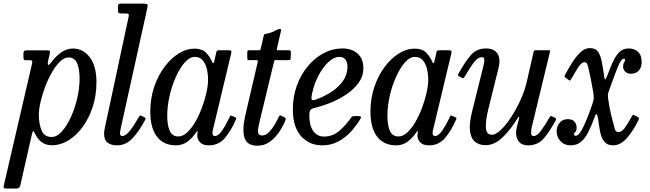

<svg xmlns="http://www.w3.org/2000/svg" viewBox="-69 -800 3623 1070"><path d="M84.5 -519.5H187.5Q206 -519.5 208.5 -516Q211 -512.5 207.5 -496.5L200 -465Q195 -444 199 -439.2Q203 -434.5 217.5 -454Q242 -487 272.5 -508.2Q303 -529.5 337.5 -529.5Q394.5 -529.5 431.5 -480.5Q468.5 -431.5 468.5 -342Q468.5 -268 447.5 -204Q426.5 -140 391.2 -92Q356 -44 311.8 -17.2Q267.5 9.5 221 9.5Q188.5 9.5 166.5 -5.5Q144.5 -20.5 131 -46.5Q119.5 -69 116.2 -69.8Q113 -70.5 107 -44L45.5 227.5Q43 239 39 244.8Q35 250.5 20 250.5H-32.5Q-46 250.5 -47.8 246.5Q-49.5 242.5 -47.5 232.5L108 -438.5Q111 -452 110.8 -458.2Q110.5 -464.5 95.5 -464.5H75Q65.5 -464.5 63.5 -468.8Q61.5 -473 61.5 -484.5V-499Q61.5 -513.5 66.2 -516.5Q71 -519.5 84.5 -519.5ZM147.5 -159.5Q147.5 -109.5 162.8 -73Q178 -36.5 219.5 -36.5Q247.5 -36.5 275 -66.5Q302.5 -96.5 325 -145.2Q347.5 -194 361 -251Q374.5 -308 374.5 -362Q374.5 -415.5 360.5 -447.8Q346.5 -480 313 -480Q289.5 -480 265.8 -457.2Q242 -434.5 220.8 -397.5Q199.5 -360.5 183 -317.2Q166.5 -274 157 -232.2Q147.5 -190.5 147.5 -159.5Z M751 -751 605 -90Q603.5 -84.5 601.5 -72.8Q599.5 -61 599.5 -57.5Q599.5 -42 613 -42Q632 -42 655.8 -72.5Q679.5 -103 703 -145Q707.5 -152.5 710 -155Q712.5 -157.5 721.5 -153.5L733 -148Q740.5 -144 742 -141.5Q743.5 -139 740 -132Q707 -69 669.8 -29.5Q632.5 10 582.5 10Q551 10 531 -4.8Q511 -19.5 511 -55.5Q511 -70 515.5 -88.5L648 -707.5Q650.5 -719.5 646.8 -722.2Q643 -725 629 -725H605.5Q594.5 -725 591.5 -728.2Q588.5 -731.5 588.5 -741.5V-762.5Q588.5 -774 592 -777Q595.5 -780 606.5 -780H725Q748.5 -780 752 -775.2Q755.5 -770.5 751 -751Z M1245.5 -133.5Q1220 -73.5 1185 -31.8Q1150 10 1095 10Q1061.5 10 1045.8 -7Q1030 -24 1030.5 -45.5Q1030.5 -52.5 1031 -56.5Q1031.5 -60.5 1032.5 -65Q1033 -70 1031 -70Q1029 -70 1026 -65Q1005 -33 976.8 -11.5Q948.5 10 912 10Q842.5 10 805.5 -38.8Q768.5 -87.5 768.5 -177.5Q768.5 -251.5 790.2 -315.5Q812 -379.5 848 -427.5Q884 -475.5 927.2 -502.2Q970.5 -529 1014 -529Q1057.5 -529 1078.8 -506.8Q1100 -484.5 1109.5 -463Q1115.5 -448.5 1119 -447.8Q1122.5 -447 1126 -461.5L1136 -507Q1137.5 -514 1140.5 -517Q1143.5 -520 1151.5 -520H1202Q1217 -520 1219.5 -516.5Q1222 -513 1219 -501L1117.5 -76.5Q1115 -67.5 1115 -57.5Q1115 -42 1129.5 -42Q1148 -42 1169.2 -73.2Q1190.5 -104.5 1210.5 -147Q1213.5 -153.5 1214.8 -155.5Q1216 -157.5 1223 -154.5L1240 -147.5Q1246.5 -144.5 1247.5 -142Q1248.5 -139.5 1245.5 -133.5ZM1090.5 -355Q1090.5 -388.5 1083.2 -417.5Q1076 -446.5 1059.8 -464.8Q1043.5 -483 1016 -483Q988 -483 961 -452.5Q934 -422 911.8 -373Q889.5 -324 876.2 -266.5Q863 -209 863 -155Q863 -101.5 877 -70.5Q891 -39.5 924.5 -39.5Q949.5 -39.5 973.8 -61.8Q998 -84 1019 -120.2Q1040 -156.5 1056 -199Q1072 -241.5 1081.2 -282.8Q1090.5 -324 1090.5 -355Z M1320.5 -520H1372.5Q1381 -520 1382 -522.5Q1383 -525 1384.5 -531.5L1400 -598Q1402 -608 1404.8 -609.2Q1407.5 -610.5 1418 -612.5Q1433 -615 1447 -620.8Q1461 -626.5 1470 -631.5Q1477 -635.5 1480.2 -636.8Q1483.5 -638 1490 -638Q1496 -638 1497.2 -636.2Q1498.5 -634.5 1497 -628.5L1474.5 -530Q1473 -523.5 1473.2 -521.8Q1473.5 -520 1481.5 -520H1539Q1548.5 -520 1550.2 -517.5Q1552 -515 1552 -503.5L1551 -479Q1551 -468.5 1548.5 -466.8Q1546 -465 1536.5 -465H1468Q1461.5 -465 1460.5 -463.2Q1459.5 -461.5 1458 -455.5L1374 -107Q1368 -82 1369.2 -63.5Q1370.5 -45 1392.5 -45Q1411 -45 1428.5 -62.2Q1446 -79.5 1459.8 -102.2Q1473.5 -125 1481 -141.5Q1484 -148.5 1487.5 -154Q1491 -159.5 1499 -155L1516.5 -146Q1522.5 -142.5 1523.2 -140Q1524 -137.5 1520.5 -127.5Q1509.5 -99 1488.2 -66.5Q1467 -34 1436.2 -11Q1405.5 12 1365.5 12Q1307 12 1293.2 -33.2Q1279.5 -78.5 1299 -161L1367 -453.5Q1368.5 -461 1366.8 -463Q1365 -465 1356 -465H1318.5Q1311.5 -465 1310.2 -468.5Q1309 -472 1309 -479V-505Q1309 -513.5 1310.8 -516.8Q1312.5 -520 1320.5 -520Z M1563 -190Q1563 -262 1585.8 -324Q1608.5 -386 1647.5 -432.2Q1686.5 -478.5 1735.8 -504.2Q1785 -530 1838.5 -530Q1891 -530 1923.5 -501.8Q1956 -473.5 1956 -419.5Q1956 -375.5 1930.2 -339.5Q1904.5 -303.5 1863.5 -275.5Q1822.5 -247.5 1775 -228.2Q1727.5 -209 1683.5 -198.5Q1667 -195 1661 -187Q1655 -179 1655 -155Q1655 -99.5 1677 -69.2Q1699 -39 1737 -39Q1786 -39 1823.2 -71.8Q1860.5 -104.5 1887.5 -144Q1891.5 -150 1895.8 -151.5Q1900 -153 1911 -153H1925.5Q1939.5 -153 1942.2 -150.2Q1945 -147.5 1938.5 -136Q1916.5 -99 1885.8 -65.5Q1855 -32 1815.2 -11Q1775.5 10 1727.5 10Q1654.5 10 1608.8 -41.2Q1563 -92.5 1563 -190ZM1687.5 -244Q1733 -259.5 1774.2 -285.5Q1815.5 -311.5 1841.2 -347Q1867 -382.5 1867.5 -427Q1867.5 -453 1856 -468Q1844.5 -483 1821.5 -483Q1792 -483 1761.2 -454.2Q1730.5 -425.5 1706 -379Q1681.5 -332.5 1670 -278Q1665.5 -258 1667 -248Q1668.5 -238 1687.5 -244Z M2472.5 -133.5Q2447 -73.5 2412 -31.8Q2377 10 2322 10Q2288.5 10 2272.8 -7Q2257 -24 2257.5 -45.5Q2257.5 -52.5 2258 -56.5Q2258.5 -60.5 2259.5 -65Q2260 -70 2258 -70Q2256 -70 2253 -65Q2232 -33 2203.8 -11.5Q2175.5 10 2139 10Q2069.5 10 2032.5 -38.8Q1995.5 -87.5 1995.5 -177.5Q1995.5 -251.5 2017.2 -315.5Q2039 -379.5 2075 -427.5Q2111 -475.5 2154.2 -502.2Q2197.5 -529 2241 -529Q2284.5 -529 2305.8 -506.8Q2327 -484.5 2336.5 -463Q2342.5 -448.5 2346 -447.8Q2349.5 -447 2353 -461.5L2363 -507Q2364.5 -514 2367.5 -517Q2370.5 -520 2378.5 -520H2429Q2444 -520 2446.5 -516.5Q2449 -513 2446 -501L2344.5 -76.5Q2342 -67.5 2342 -57.5Q2342 -42 2356.5 -42Q2375 -42 2396.2 -73.2Q2417.5 -104.5 2437.5 -147Q2440.5 -153.5 2441.8 -155.5Q2443 -157.5 2450 -154.5L2467 -147.5Q2473.5 -144.5 2474.5 -142Q2475.5 -139.5 2472.5 -133.5ZM2317.5 -355Q2317.5 -388.5 2310.2 -417.5Q2303 -446.5 2286.8 -464.8Q2270.5 -483 2243 -483Q2215 -483 2188 -452.5Q2161 -422 2138.8 -373Q2116.5 -324 2103.2 -266.5Q2090 -209 2090 -155Q2090 -101.5 2104 -70.5Q2118 -39.5 2151.5 -39.5Q2176.5 -39.5 2200.8 -61.8Q2225 -84 2246 -120.2Q2267 -156.5 2283 -199Q2299 -241.5 2308.2 -282.8Q2317.5 -324 2317.5 -355Z M2486.5 -390Q2523 -456 2555 -493Q2587 -530 2639.5 -530Q2684.5 -530 2703.5 -500.8Q2722.5 -471.5 2708.5 -418L2652 -190Q2636.5 -127.5 2638.8 -88.2Q2641 -49 2673 -49Q2693.5 -49 2721.8 -75.8Q2750 -102.5 2778.8 -146.2Q2807.5 -190 2831.2 -241.8Q2855 -293.5 2866.5 -343.5L2905 -512.5Q2907 -520 2917 -520H2987.5Q2995 -520 2996.2 -518.8Q2997.5 -517.5 2996 -511.5L2894 -90Q2890.5 -74.5 2890.8 -58.2Q2891 -42 2905 -42Q2924.5 -42 2946 -71.5Q2967.5 -101 2991.5 -142.5Q2996.5 -150.5 2999.5 -152.5Q3002.5 -154.5 3009 -151L3022 -144.5Q3028.5 -141 3030 -138.5Q3031.5 -136 3027 -127.5Q2993.5 -66 2960.8 -28Q2928 10 2874.5 10Q2832.5 10 2816.5 -20Q2800.5 -50 2811.5 -93.5L2823 -137.5Q2826 -148.5 2823.5 -149.5Q2821 -150.5 2817.5 -144Q2779 -80.5 2733.2 -35.8Q2687.5 9 2637.5 9Q2603 9 2579.8 -8.8Q2556.5 -26.5 2550.5 -67.5Q2544.5 -108.5 2562 -179L2623 -424Q2625 -432 2628 -445.8Q2631 -459.5 2629.8 -470.5Q2628.5 -481.5 2616.5 -481.5Q2594 -481.5 2571.2 -451.5Q2548.5 -421.5 2523 -376.5Q2518.5 -369.5 2515 -366Q2511.5 -362.5 2504.5 -366L2492 -373Q2484.5 -377 2483.5 -379.8Q2482.5 -382.5 2486.5 -390Z M3033 -68.5Q3033 -94 3049.2 -115Q3065.5 -136 3094.5 -136Q3121.5 -136 3133 -121.5Q3144.5 -107 3144.5 -90Q3144.5 -70 3137.5 -65.2Q3130.5 -60.5 3130.5 -52Q3130.5 -43 3139 -43Q3157 -43 3179.5 -88Q3202 -133 3232 -219Q3238.5 -239 3239.8 -251.5Q3241 -264 3237 -287Q3230 -328.5 3221.8 -368.5Q3213.5 -408.5 3208 -429.5Q3206 -437.5 3202.2 -445.2Q3198.5 -453 3187 -453Q3171.5 -453 3153.8 -425.2Q3136 -397.5 3115.5 -362Q3110.5 -354 3108.5 -351.8Q3106.5 -349.5 3099 -355L3085 -365.5Q3077.5 -371 3077 -373.8Q3076.5 -376.5 3080.5 -384Q3101.5 -423.5 3123.5 -457Q3145.5 -490.5 3169 -511.2Q3192.5 -532 3218 -532Q3250 -532 3264.5 -510.5Q3279 -489 3285.5 -451Q3287 -440.5 3290.8 -420.8Q3294.5 -401 3296 -387.5Q3299.5 -359 3303.2 -357.8Q3307 -356.5 3315 -378Q3330 -418.5 3345.5 -453.2Q3361 -488 3382 -509Q3403 -530 3434.5 -530Q3465.5 -530 3486.2 -511.5Q3507 -493 3507 -454Q3507 -424.5 3491 -406.8Q3475 -389 3446.5 -389Q3427 -389 3415.2 -401Q3403.5 -413 3403.5 -428Q3403.5 -444.5 3408.8 -451Q3414 -457.5 3414 -465.5Q3414 -473 3408.5 -473Q3392 -473 3372.8 -424.2Q3353.5 -375.5 3327.5 -302.5Q3322 -287.5 3319.8 -278.5Q3317.5 -269.5 3320 -251Q3328 -193.5 3337.2 -158Q3346.5 -122.5 3357 -82.5Q3359 -74.5 3363.8 -69.2Q3368.5 -64 3378 -64Q3396 -64 3413.2 -88Q3430.5 -112 3448 -144Q3453 -152.5 3455.5 -157.2Q3458 -162 3468 -157L3479.5 -151Q3490.5 -145.5 3491.8 -142.2Q3493 -139 3487.5 -127.5Q3459.5 -70 3424 -30Q3388.5 10 3347.5 10Q3315 10 3297.8 -11.8Q3280.5 -33.5 3274 -73.5Q3270.5 -89.5 3269.2 -102.2Q3268 -115 3263.5 -142Q3260 -159.5 3256 -163.8Q3252 -168 3245 -147.5Q3227.5 -100 3209.8 -64.5Q3192 -29 3168.8 -9.5Q3145.5 10 3110.5 10Q3076 10 3054.5 -13.5Q3033 -37 3033 -68.5Z"/></svg>

Font: Besley* Narrow
Style: Italic
Weight: 400
Width: 4
Italic angle: -13°
Designer: Owen Earl
Foundry: indestructible type*
Version: Version 3.000; ttfautohint (v1.8.3)